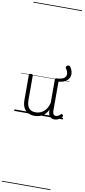

<svg xmlns="http://www.w3.org/2000/svg" viewBox="-225 -1510 1105 2510"><g transform="rotate(10 327.0 -255.0)"><path d="M270 18Q222 18 185 -1.5Q148 -21 127.5 -61.5Q107 -102 107 -166V-496Q107 -505 113 -509.5Q119 -514 132 -514Q146 -514 152.5 -509.5Q159 -505 159 -496V-171Q159 -127 171.5 -95.5Q184 -64 210 -47Q236 -30 277 -30Q306 -30 333 -39Q360 -48 383 -66.5Q406 -85 424 -115Q442 -145 452 -186V-496Q452 -506 458.5 -510.5Q465 -515 479 -515Q541 -518 569.5 -539.5Q598 -561 597 -594.5Q596 -628 569 -665Q563 -675 566.5 -685Q570 -695 580 -701.5Q590 -708 601 -707.5Q612 -707 619 -697Q655 -648 653.5 -599.5Q652 -551 614.5 -517Q577 -483 504 -477V-93Q504 -73 508.5 -58.5Q513 -44 523 -36.5Q533 -29 547 -29Q557 -29 567 -32.5Q577 -36 587 -43Q597 -50 607 -61Q613 -67 620 -66.5Q627 -66 633 -59Q638 -54 639.5 -47Q641 -40 636 -34Q625 -19 609 -7Q593 5 575 12Q557 19 537 19Q517 19 502 13Q487 7 476 -5Q465 -17 459 -35Q453 -53 452 -76V-97Q437 -63 415.5 -41Q394 -19 370 -6Q346 7 320.5 12.5Q295 18 270 18ZM0 928H646V938H0ZM0 -20H646V0H0ZM0 -505H646V-500H0ZM0 -1448H646V-1438H0Z"/></g></svg>

Font: Playwrite ID Guides
Style: Regular
Weight: 400
Designer: Veronika Burian, José Scaglione
Foundry: TypeTogether
Version: Version 1.003